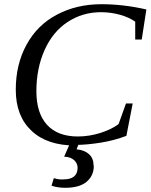

<svg xmlns="http://www.w3.org/2000/svg" viewBox="-20 -680 716 913"><path d="M341 9 339 12Q204 12 130 -58Q55 -128 55 -253Q55 -374 106 -467Q157 -561 250 -610Q344 -660 462 -660Q567 -660 676 -635L654 -492H623V-577Q593 -598 550 -610Q506 -622 460 -622Q372 -622 301 -575Q231 -529 192 -442Q153 -355 153 -246Q153 -142 204 -86Q255 -31 350 -31Q404 -31 458 -48Q511 -65 544 -90L579 -188H611L581 -34Q523 -12 461 -2Q393 9 341 9ZM425 107 426 109Q426 156 391 185Q357 213 290 213Q254 213 225 203L236 167Q259 175 283 173Q314 173 331 160Q349 146 349 118Q349 97 333 82Q316 66 285 65L318 -10H360L344 30Q383 34 404 54Q425 73 425 107Z"/></svg>

Font: Libra Serif Modern
Style: Italic
Weight: 400
Italic angle: -12°
Designer: Stefan Peev, Context Ltd
Foundry: Stefan Peev, Context Ltd
Version: Version 1.000